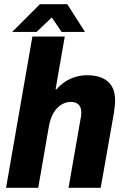

<svg xmlns="http://www.w3.org/2000/svg" viewBox="-20 -899 600 919"><path d="M9 0 135 -724H290L246 -472H251Q269 -493 292 -508Q315 -523 342 -531Q369 -539 397 -539Q440 -539 470 -525.5Q500 -512 515.5 -485.5Q531 -459 531 -418Q531 -404 529 -388.5Q527 -373 525 -357L462 0H308L366 -332Q368 -340 368.5 -347Q369 -354 369 -360Q369 -377 363.5 -388Q358 -399 347 -405Q336 -411 319 -411Q300 -411 283 -403Q266 -395 252.5 -380.5Q239 -366 229.5 -345.5Q220 -325 215 -300L163 0ZM38 -746 171 -879H302L387 -746H275L208 -845H259L155 -746Z"/></svg>

Font: Archivo SemiCondensed ExtraBold
Style: Italic
Weight: 800
Width: 4
Italic angle: -10°
Designer: Hector Gatti
Foundry: Omnibus-Type
Version: Version 2.001